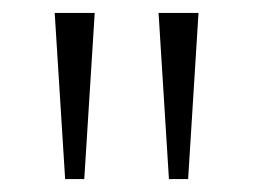

<svg xmlns="http://www.w3.org/2000/svg" viewBox="-20 -734 393 298"><path d="M127 -713.9 110.8 -456.1H81.1L64.9 -713.9ZM288.1 -713.9 272 -456.1H242.2L226.1 -713.9Z"/></svg>

Font: TypoPRO Open Sans
Style: Regular
Weight: 300
Foundry: Ascender Corporation
Version: Version 1.10